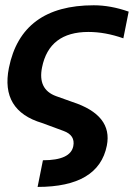

<svg xmlns="http://www.w3.org/2000/svg" viewBox="-20 -533 522 738"><path d="M454.1 -385.7Q384.8 -410.2 319.8 -410.2Q168.9 -410.2 141.6 -273.9Q124.5 -189.5 195.3 -163.6L258.3 -141.1Q414.1 -90.3 390.6 26.9Q358.9 185.5 124.5 185.5L145 83Q251 83 261.7 28.8Q270 -13.2 224.1 -29.8L142.1 -60.1Q-18.6 -107.9 14.2 -272Q62.5 -512.7 340.3 -512.7Q405.3 -512.7 474.6 -488.3Z"/></svg>

Font: Sansation
Style: Bold Italic
Weight: 700
Designer: Bernd Montag
Version: Version 1.301